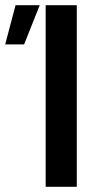

<svg xmlns="http://www.w3.org/2000/svg" viewBox="-73 -720 419 740"><path d="M103 -700H223V0H103ZM-13 -700H80L20 -549H-53Z"/></svg>

Font: Moderustic Med
Style: Regular
Weight: 500
Designer: Tural Alisoy
Foundry: TAFT Foundry
Version: Version 2.110